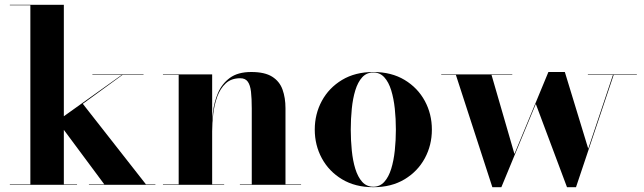

<svg xmlns="http://www.w3.org/2000/svg" viewBox="-20 -770 2682 800"><path d="M21 0V-2H106.5V-748H21V-750H246V-2H301V0ZM350.5 0V-2H414.5L218.5 -266L487.5 -458H365V-460H578V-458H490.5L325 -337.5L588 -2H627.5V0Z M864 -460V-2H914V0H659V-2H724.5V-458H659V-460ZM1169.5 -319V-2H1234.5V0H979.5V-2H1029V-318Q1029 -360 1025.8 -388Q1022.5 -416 1012.2 -430Q1002 -444 981 -444Q943.5 -444 920.5 -422.5Q897.5 -401 885.2 -367.2Q873 -333.5 868.5 -295.2Q864 -257 864 -223L862 -220.5Q862 -257.5 867 -300.8Q872 -344 888.2 -382.5Q904.5 -421 937.8 -445.5Q971 -470 1027 -470Q1083 -470 1114 -450.5Q1145 -431 1157.2 -396.8Q1169.5 -362.5 1169.5 -319Z M1535.5 10Q1460 10 1405.2 -23Q1350.5 -56 1321 -110.5Q1291.5 -165 1291.5 -230Q1291.5 -295 1321 -349.5Q1350.5 -404 1405.2 -437Q1460 -470 1535.5 -470Q1611 -470 1665.8 -437Q1720.5 -404 1750 -349.5Q1779.5 -295 1779.5 -230Q1779.5 -165 1750 -110.5Q1720.5 -56 1665.8 -23Q1611 10 1535.5 10ZM1535.5 8Q1563 8 1581.2 -12.2Q1599.5 -32.5 1610 -66.5Q1620.5 -100.5 1625 -143Q1629.5 -185.5 1629.5 -230Q1629.5 -275 1625 -317.2Q1620.5 -359.5 1610 -393.8Q1599.5 -428 1581.2 -448Q1563 -468 1535.5 -468Q1507.5 -468 1489.2 -448Q1471 -428 1460.5 -393.8Q1450 -359.5 1445.8 -317Q1441.5 -274.5 1441.5 -230Q1441.5 -185.5 1445.8 -143Q1450 -100.5 1460.5 -66.5Q1471 -32.5 1489.2 -12.2Q1507.5 8 1535.5 8Z M2633.5 -460V-458H2537L2380 10H2342.5L2212.5 -337L2069 10H2031.5L1879.5 -458H1818.5V-460H2114.5V-458H2028L2123.5 -128.5L2265 -470H2333.5L2431 -150.5L2534 -458H2429.5V-460Z"/></svg>

Font: Bodoni Moda 96pt
Style: Bold
Weight: 700
Version: Version 2.005